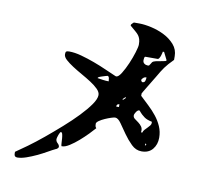

<svg xmlns="http://www.w3.org/2000/svg" viewBox="-87 -884 1174 1029"><g transform="rotate(10 500.0 -369.5)"><path d="M807 -620Q791 -604 780.5 -592Q770 -580 762 -569Q754 -558 746 -545Q738 -532 727 -513Q720 -502 710 -485Q700 -468 690 -452Q680 -436 673.5 -424.5Q667 -413 667 -413V-400Q689 -379 713 -356.5Q737 -334 756.5 -309.5Q776 -285 788.5 -256.5Q801 -228 801 -195Q801 -158 780 -132.5Q759 -107 720 -107Q689 -107 664.5 -131Q640 -155 620 -183.5Q600 -212 583 -236.5Q566 -261 550 -261Q544 -261 528.5 -256Q513 -251 496 -243.5Q479 -236 466 -227Q453 -218 453 -210Q453 -203 454 -198Q455 -193 460 -187Q449 -174 428 -152.5Q407 -131 383.5 -110.5Q360 -90 336.5 -75Q313 -60 297 -60H293Q291 -65 290.5 -77Q290 -89 289 -102Q288 -115 285.5 -124.5Q283 -134 277 -134Q275 -134 272 -129Q269 -124 266.5 -117Q264 -110 262 -103Q260 -96 260 -93Q260 -81 270 -72Q280 -63 280 -53Q280 -50 275 -45Q270 -40 267 -40Q250 -32 225.5 -18Q201 -4 173.5 9Q146 22 118.5 31.5Q91 41 70 41Q53 41 53 23V13Q77 -3 115.5 -31Q154 -59 197 -94.5Q240 -130 283.5 -168.5Q327 -207 362 -243.5Q397 -280 419 -311.5Q441 -343 441 -364Q441 -380 425 -396Q409 -412 385 -427.5Q361 -443 333.5 -458.5Q306 -474 282 -489.5Q258 -505 242 -519.5Q226 -534 226 -549Q226 -561 230.5 -564Q235 -567 246 -567Q276 -567 312.5 -557Q349 -547 385.5 -533.5Q422 -520 455.5 -505Q489 -490 513 -480Q514 -479 517 -479Q529 -479 544.5 -504Q560 -529 574 -561.5Q588 -594 597.5 -625Q607 -656 607 -668Q607 -686 603.5 -697.5Q600 -709 593 -718Q586 -727 574.5 -736.5Q563 -746 547 -760Q546 -761 546 -763Q546 -766 547 -767Q548 -768 553 -773.5Q558 -779 560 -780H590Q619 -780 656.5 -771.5Q694 -763 727.5 -746Q761 -729 784 -702.5Q807 -676 807 -640ZM747 -653H740Q740 -652 738.5 -645Q737 -638 734.5 -630.5Q732 -623 728 -616.5Q724 -610 720 -610H653Q648 -610 647 -601Q646 -592 646 -590Q646 -578 654.5 -572Q663 -566 674 -566L680 -567Q681 -568 686.5 -576.5Q692 -585 693 -587Q698 -593 711.5 -596Q725 -599 738 -601Q751 -603 760.5 -605.5Q770 -608 767 -613ZM653 -480Q654 -478 656.5 -475.5Q659 -473 660 -473Q672 -473 675 -483Q678 -493 678 -502Q669 -502 664 -498.5Q659 -495 653 -487ZM482 -446Q482 -451 480 -462.5Q478 -474 470 -474Q468 -474 467 -473Q464 -472 458 -470.5Q452 -469 445 -466.5Q438 -464 433 -462.5Q428 -461 427 -460Q422 -458 420 -453Q431 -451 449 -448.5Q467 -446 482 -446ZM587 -380Q585 -379 580 -373.5Q575 -368 573 -367V-360Q575 -361 580 -366.5Q585 -372 587 -373ZM560 -335Q545 -335 545 -320H560ZM707 -207Q709 -216 716 -223.5Q723 -231 730 -238Q737 -245 742.5 -252Q748 -259 748 -267Q748 -271 747 -273Q733 -276 723.5 -279.5Q714 -283 706 -288.5Q698 -294 690 -301.5Q682 -309 673 -320Q672 -321 670 -321Q662 -321 654 -309Q646 -297 646 -290Q646 -279 655.5 -272Q665 -265 676 -257Q687 -249 695 -237.5Q703 -226 700 -207ZM733 -153V-140L740 -147Z"/></g></svg>

Font: Genkaimincho
Style: Regular
Weight: 800
Designer: Dr. Ken Lunde (project architect, glyph set definition & overall production); Masataka HATTORI \u670D \u90E8 \u6B63 \u8C
Foundry: Adobe Systems Incorporated
Version: Version 1.00